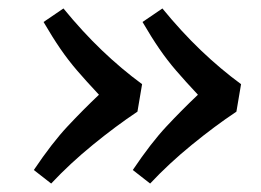

<svg xmlns="http://www.w3.org/2000/svg" viewBox="-20 -490 618 454"><path d="M60 -88Q103 -152 140 -191.5Q177 -231 214 -266Q184 -298 162.5 -323Q141 -348 122.5 -375Q104 -402 83 -438L130 -470Q175 -415 221 -371Q267 -327 316 -291L305 -226Q254 -192 199.5 -147.5Q145 -103 101 -56ZM294 -88Q337 -152 374 -191.5Q411 -231 448 -266Q418 -298 396.5 -323Q375 -348 356.5 -375Q338 -402 317 -438L364 -470Q409 -415 455 -371Q501 -327 550 -291L539 -226Q488 -192 433.5 -147.5Q379 -103 335 -56Z"/></svg>

Font: Literata 7pt
Style: Italic
Weight: 400
Italic angle: -2°
Designer: Latin by Veronika Burian and Jose Scaglione. Greek by Irene Vlachou. Cyrillic by Vera Evstafieva
Foundry: TypeTogether
Version: Version 3.002